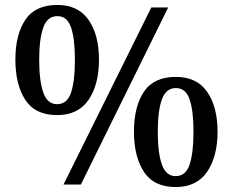

<svg xmlns="http://www.w3.org/2000/svg" viewBox="-20 -744 939 774"><path d="M210 -280Q122 -280 82 -341.5Q42 -403 42 -503Q42 -604 82 -664Q122 -724 211 -724Q295 -724 337 -664Q379 -604 379 -503Q379 -403 337 -341.5Q295 -280 210 -280ZM236 0 590 -714H658L306 0ZM210 -324Q251 -324 266.5 -371Q282 -418 282 -503Q282 -587 266.5 -633Q251 -679 211 -679Q171 -679 154.5 -633Q138 -587 138 -503Q138 -418 154.5 -371Q171 -324 210 -324ZM688 10Q600 10 560 -51.5Q520 -113 520 -213Q520 -314 560 -374Q600 -434 689 -434Q773 -434 815 -374Q857 -314 857 -213Q857 -113 815 -51.5Q773 10 688 10ZM688 -34Q729 -34 744.5 -81Q760 -128 760 -213Q760 -297 744.5 -343Q729 -389 689 -389Q649 -389 632.5 -343Q616 -297 616 -213Q616 -128 632.5 -81Q649 -34 688 -34Z"/></svg>

Font: Noto Serif Lao Medium
Style: Regular
Weight: 500
Designer: Monotype Design Team
Foundry: Monotype Imaging Inc.
Version: Version 2.003; ttfautohint (v1.8.4.7-5d5b)